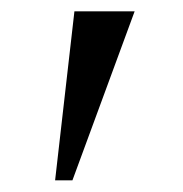

<svg xmlns="http://www.w3.org/2000/svg" viewBox="-20 -843 322 338"><path d="M217 -823 107.5 -525.5H77L111 -823Z"/></svg>

Font: Merriweather 120pt Medium
Style: Regular
Weight: 500
Version: Version 2.100